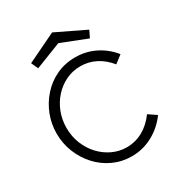

<svg xmlns="http://www.w3.org/2000/svg" viewBox="-198 -983 1036 1115"><g transform="rotate(-30 320.0 -425.5)"><path d="M361 2Q295 2 237.5 -24.5Q180 -51 137.5 -97.5Q95 -144 71 -204Q47 -264 47 -330Q47 -395 70 -454Q93 -513 135 -560Q177 -607 234.5 -634Q292 -661 361 -661Q432 -661 493.5 -630.5Q555 -600 599 -545L548 -506Q511 -552 463.5 -576.5Q416 -601 361 -601Q309 -601 264 -579.5Q219 -558 185 -520.5Q151 -483 132 -434Q113 -385 113 -330Q113 -273 133 -223.5Q153 -174 187.5 -137Q222 -100 267 -79Q312 -58 361 -58Q420 -58 470 -86Q520 -114 558 -166L611 -130Q567 -69 501.5 -33.5Q436 2 361 2ZM318 -853 513 -759 491 -713 318 -781 144 -713 123 -759Z"/></g></svg>

Font: Lil Grotesk
Style: Regular
Weight: 400
Designer: Bastien Sozeau
Foundry: NBR — Bastien Sozeau
Version: Version 4.002; ttfautohint (v1.8.4.7-5d5b)